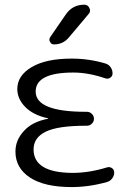

<svg xmlns="http://www.w3.org/2000/svg" viewBox="-20 -799 545 807"><path d="M121.1 -170.9Q121.1 -73.2 285.2 -72.3Q354.5 -72.3 430.7 -95.7Q441.4 -98.6 450.7 -92.3Q460 -85.9 460 -74.2Q460 -60.5 451.7 -49.3Q443.4 -38.1 430.7 -34.2Q354.5 -12.7 281.2 -12.7Q167 -12.7 106 -52.7Q44.9 -92.8 44.9 -162.1Q44.9 -210 80.1 -248Q114.3 -287.1 181.6 -299.8Q182.6 -299.8 182.6 -300.8Q182.6 -301.8 181.6 -301.8Q119.1 -315.4 85.9 -349.6Q52.7 -383.8 52.7 -424.8Q52.7 -481.4 113.3 -517.1Q173.8 -552.7 281.2 -552.7Q354.5 -552.7 422.9 -532.2Q436.5 -528.3 444.8 -516.6Q453.1 -504.9 453.1 -490.2Q453.1 -479.5 443.8 -472.7Q434.6 -465.8 422.9 -469.7Q351.6 -494.1 288.1 -494.1Q129.9 -494.1 129.9 -414.1Q129.9 -329.1 340.8 -329.1H345.7Q357.4 -329.1 366.2 -320.3Q375 -311.5 375 -299.8Q375 -288.1 366.2 -279.3Q357.4 -270.5 345.7 -270.5H340.8Q223.6 -270.5 172.4 -245.6Q121.1 -220.7 121.1 -170.9ZM255.9 -737.3Q284.2 -779.3 334 -779.3Q349.6 -779.3 355.5 -765.6Q358.4 -759.8 358.4 -754.9Q358.4 -747.1 352.5 -740.2L269.5 -641.6Q245.1 -612.3 207 -612.3Q195.3 -612.3 190.4 -623Q187.5 -627.9 187.5 -631.8Q187.5 -637.7 191.4 -643.6Z"/></svg>

Font: Gen Jyuu Gothic Normal
Style: Regular
Weight: 300
Designer: [Source Han Sans]
Ryoko NISHIZUKA  (kana & ideographs); Paul D. Hunt (Latin, Greek & Cyrillic); Wenlong ZHANG  (bopomofo
Version: Version 1.002.20150607